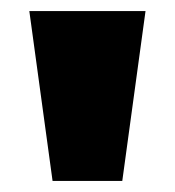

<svg xmlns="http://www.w3.org/2000/svg" viewBox="-20 -725 316 347"><path d="M75 -398 33 -705H243L201 -398Z"/></svg>

Font: Nunito Sans 8pt Black
Style: Regular
Weight: 900
Version: Version 3.101;gftools[0.9.27]